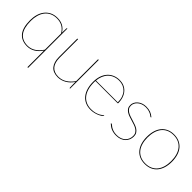

<svg xmlns="http://www.w3.org/2000/svg" viewBox="101 -1317 2316 2316"><g transform="rotate(45 1259.0 -159.0)"><path d="M440 -490V180H428V-102.5Q395 -52.5 348.2 -23.2Q301.5 6 246 6Q150.5 6 100.2 -55.2Q50 -116.5 50 -244Q50 -297 63.5 -343.5Q77 -390 104 -424.2Q131 -458.5 171.2 -478.2Q211.5 -498 265 -498Q319 -498 359.5 -476.5Q400 -455 428 -410L430 -482Q430 -490 437 -490ZM246 -4Q300.5 -4 347.2 -34.5Q394 -65 428 -118.5V-394.5Q398 -444 357.5 -466Q317 -488 265 -488Q213.5 -488 175.5 -469.2Q137.5 -450.5 112.2 -417.5Q87 -384.5 74.5 -340Q62 -295.5 62 -244Q62 -122 108.8 -63Q155.5 -4 246 -4Z M622 -490V-176Q622 -135 631 -102.8Q640 -70.5 658.8 -48Q677.5 -25.5 705.5 -13.8Q733.5 -2 772 -2Q829.5 -2 877.8 -32.5Q926 -63 963 -117V-490H975V0H972Q965 0 965 -8L963 -102Q945.5 -77 924.5 -56.5Q903.5 -36 879 -21.8Q854.5 -7.5 827.5 0.2Q800.5 8 772 8Q690 8 650 -40.5Q610 -89 610 -176V-490Z M1327 -498Q1365.5 -498 1399 -484.2Q1432.5 -470.5 1457.2 -443.5Q1482 -416.5 1496 -377.2Q1510 -338 1510 -287Q1510 -284.5 1508.2 -283.2Q1506.5 -282 1504 -282H1126Q1125 -275 1125 -268.5Q1125 -262 1125 -255Q1125 -194 1139.5 -147.2Q1154 -100.5 1180.8 -68.8Q1207.5 -37 1245.2 -20.5Q1283 -4 1329 -4Q1370.5 -4 1400.2 -13Q1430 -22 1449.8 -33Q1469.5 -44 1479.8 -53Q1490 -62 1493 -62Q1495 -62 1497 -60L1499 -58Q1490.5 -47.5 1473.8 -36.2Q1457 -25 1434.2 -15.5Q1411.5 -6 1384.5 0Q1357.5 6 1329 6Q1278.5 6 1238.5 -11.8Q1198.5 -29.5 1170.8 -63Q1143 -96.5 1128 -145Q1113 -193.5 1113 -255Q1113 -309 1127.5 -353.8Q1142 -398.5 1169.5 -430.5Q1197 -462.5 1236.8 -480.2Q1276.5 -498 1327 -498ZM1327 -488Q1283 -488 1247.8 -473.8Q1212.5 -459.5 1187 -433.8Q1161.5 -408 1146.2 -371.5Q1131 -335 1126.5 -291H1499Q1499 -338.5 1486 -375.2Q1473 -412 1449.8 -437Q1426.5 -462 1395 -475Q1363.5 -488 1327 -488Z M1911 -447Q1909 -444 1906 -444Q1902 -444 1894.2 -450.8Q1886.5 -457.5 1871.8 -465.8Q1857 -474 1834.5 -481Q1812 -488 1779 -488Q1748 -488 1722.2 -478.5Q1696.5 -469 1678 -453.2Q1659.5 -437.5 1649.2 -417Q1639 -396.5 1639 -374Q1639 -347.5 1651.5 -329.8Q1664 -312 1684.2 -299.8Q1704.5 -287.5 1730.5 -279Q1756.5 -270.5 1783.5 -262.2Q1810.5 -254 1836.5 -244.8Q1862.5 -235.5 1882.8 -221.5Q1903 -207.5 1915.5 -187.2Q1928 -167 1928 -137Q1928 -107 1917.2 -80.5Q1906.5 -54 1886 -34.5Q1865.5 -15 1835.8 -3.5Q1806 8 1768 8Q1741.5 8 1720.8 3.8Q1700 -0.5 1682.2 -8Q1664.5 -15.5 1649.2 -26.5Q1634 -37.5 1619 -51L1622 -54Q1623.5 -55.5 1624.5 -56.2Q1625.5 -57 1628 -57Q1632 -57 1641 -48.5Q1650 -40 1666.2 -29.5Q1682.5 -19 1707.2 -10.5Q1732 -2 1768 -2Q1804 -2 1831.8 -12.5Q1859.5 -23 1878.5 -41.2Q1897.5 -59.5 1907.2 -83.8Q1917 -108 1917 -136Q1917 -164.5 1904.5 -183.2Q1892 -202 1871.8 -215Q1851.5 -228 1825.5 -236.8Q1799.5 -245.5 1772.5 -253.5Q1745.5 -261.5 1719.5 -270.5Q1693.5 -279.5 1673.2 -292.8Q1653 -306 1640.5 -325.5Q1628 -345 1628 -374Q1628 -398.5 1639 -420.8Q1650 -443 1670 -460.2Q1690 -477.5 1717.8 -487.8Q1745.5 -498 1779 -498Q1820.5 -498 1852 -486.8Q1883.5 -475.5 1913 -450Z M2254 -498Q2305.5 -498 2345.5 -479.8Q2385.5 -461.5 2412.8 -428.5Q2440 -395.5 2454 -348.8Q2468 -302 2468 -245Q2468 -188 2454 -141.8Q2440 -95.5 2412.8 -62.5Q2385.5 -29.5 2345.5 -11.8Q2305.5 6 2254 6Q2202 6 2162.2 -11.8Q2122.5 -29.5 2095.2 -62.5Q2068 -95.5 2054 -141.8Q2040 -188 2040 -245Q2040 -302 2054 -348.8Q2068 -395.5 2095.2 -428.5Q2122.5 -461.5 2162.2 -479.8Q2202 -498 2254 -498ZM2254 -4Q2304 -4 2342 -21.5Q2380 -39 2405.2 -70.5Q2430.5 -102 2443.2 -146.5Q2456 -191 2456 -245Q2456 -299 2443.2 -343.8Q2430.5 -388.5 2405.2 -420.5Q2380 -452.5 2342 -470.2Q2304 -488 2254 -488Q2203.5 -488 2165.8 -470.2Q2128 -452.5 2102.8 -420.5Q2077.5 -388.5 2064.8 -343.8Q2052 -299 2052 -245Q2052 -191 2064.8 -146.5Q2077.5 -102 2102.8 -70.5Q2128 -39 2165.8 -21.5Q2203.5 -4 2254 -4Z"/></g></svg>

Font: Lato Hairline
Style: Regular
Weight: 250
Designer: Lukasz Dziedzic
Foundry: Lukasz Dziedzic
Version: Version 1.104; Western+Polish opensource